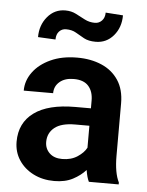

<svg xmlns="http://www.w3.org/2000/svg" viewBox="-54 -790 644 842"><g transform="rotate(5 268.5 -368.5)"><path d="M368.2 0Q358.9 -19 354 -50.8Q332 -25.9 298.1 -8.1Q264.2 9.8 216.3 9.8Q165 9.8 124.5 -10.7Q84 -31.2 60.5 -66.9Q37.1 -102.5 37.1 -147.9Q37.1 -231 99.4 -276.4Q161.6 -321.8 280.3 -321.8H349.1V-356Q349.1 -396 328.1 -419.7Q307.1 -443.4 263.2 -443.4Q224.1 -443.4 201.2 -423.8Q178.2 -404.3 178.2 -373.5H48.8Q48.8 -417.5 76.2 -454.8Q103.5 -492.2 153.3 -515.1Q203.1 -538.1 270.5 -538.1Q330.6 -538.1 377.7 -517.8Q424.8 -497.6 451.9 -456.8Q479 -416 479 -355V-124.5Q479 -48.8 499.5 -8.3V0ZM242.7 -89.4Q281.7 -89.4 309.6 -107.7Q337.4 -126 349.1 -148.4V-245.1H286.6Q225.6 -245.1 196 -221.2Q166.5 -197.3 166.5 -158.2Q166.5 -128.4 186.8 -108.9Q207 -89.4 242.7 -89.4ZM377 -745.6 453.6 -740.2Q453.6 -687 422.6 -650.6Q391.6 -614.3 344.2 -614.3Q312.5 -614.3 292.5 -625.2Q272.5 -636.2 254.4 -647Q236.3 -657.7 210.4 -657.7Q192.4 -657.7 180.2 -644.8Q168 -631.8 168 -608.9L90.8 -612.8Q90.8 -665.5 121.8 -702.6Q152.8 -739.7 200.2 -739.7Q226.6 -739.7 247.3 -729Q268.1 -718.3 288.6 -707.5Q309.1 -696.8 333.5 -696.8Q351.6 -696.8 364.3 -710Q377 -723.1 377 -745.6Z"/></g></svg>

Font: Vazirmatn RD UI SemiBold
Style: Regular
Weight: 600
Designer: Saber Rastikerdar
Foundry: Saber Rastikerdar
Version: Version 33.003